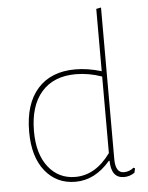

<svg xmlns="http://www.w3.org/2000/svg" viewBox="-52 -744 610 792"><g transform="rotate(-5 253.5 -348.5)"><path d="M396 -702V-75Q396 -17 431 -17Q454 -17 472 -32L478 -29L474 -11Q454 3 430 3Q377 3 376 -69H373Q310 5 229 5Q151 5 103.5 -54Q56 -113 56 -217Q56 -332 111.5 -394.5Q167 -457 268 -457Q319 -457 376 -440V-698ZM268 -437Q176 -437 126 -379.5Q76 -322 76 -217Q76 -123 118.5 -69Q161 -15 230 -15Q314 -15 376 -101V-418Q321 -437 268 -437Z"/></g></svg>

Font: Alegreya Sans SC Thin
Style: Regular
Weight: 100
Designer: Juan Pablo del Peral
Foundry: Huerta Tipografica
Version: Version 2.007